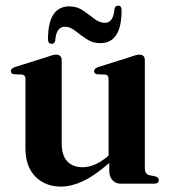

<svg xmlns="http://www.w3.org/2000/svg" viewBox="-20 -664 619 694"><path d="M72 -129V-377.5Q72 -393 59.5 -394.5L30.5 -395.5Q19 -397.5 19 -407Q19 -416 33.5 -421.5L149.5 -458Q172.5 -466.5 182.5 -466.5Q203 -466.5 203 -446V-146Q203 -102 223.2 -80.8Q243.5 -59.5 278.5 -59.5Q300 -59.5 323.5 -69.5Q347 -79.5 371 -100.5L372.5 -101.5V-377.5Q372.5 -393 360.5 -394.5L331.5 -395.5Q320 -397.5 320 -407Q320 -416 334.5 -421.5L450.5 -458Q473.5 -466.5 484 -466.5Q503.5 -466.5 503.5 -446V-56.5Q503.5 -35 519 -31L541.5 -26.5Q554 -22.5 554 -13Q554 0 537 0H416Q398 0 386.5 -12.8Q375 -25.5 375 -46V-75Q321 -28 279.2 -8.8Q237.5 10.5 200.5 10.5Q143.5 10.5 107.8 -25.8Q72 -62 72 -129ZM342.5 -508Q314.5 -508 292.8 -522.8Q271 -537.5 252 -552.5Q233 -567.5 214.5 -567.5Q183 -567.5 179.5 -516.5Q177 -505.5 166.5 -505.5Q153.5 -505.5 153.5 -522.5Q153.5 -641 231 -641Q258.5 -641 280.2 -626Q302 -611 321 -596.2Q340 -581.5 359 -581.5Q390 -581.5 394 -632.5Q396.5 -643.5 407 -643.5Q419.5 -643.5 419.5 -626.5Q419.5 -508 342.5 -508Z"/></svg>

Font: Fraunces 72pt SemiBold
Style: Regular
Weight: 600
Version: Version 1.000;[b76b70a41]